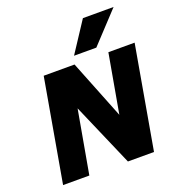

<svg xmlns="http://www.w3.org/2000/svg" viewBox="-156 -1017 1048 1141"><g transform="rotate(-20 368.0 -446.0)"><path d="M691 -892 512 -700H371L497 -892ZM570 -650H736L622 0H457L284 -399L213 0H47L161 -650H356L504 -278Z"/></g></svg>

Font: Overused Grotesk ExtraBold
Style: Italic
Weight: 800
Italic angle: -10°
Version: Version 0.003